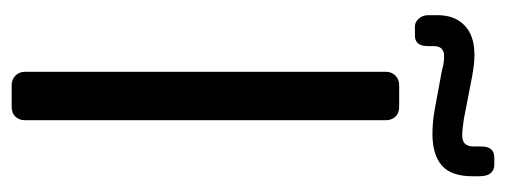

<svg xmlns="http://www.w3.org/2000/svg" viewBox="-289 -573 867 329"><g transform="rotate(90 144.5 -408.5)"><path d="M126 5Q116 5 109.5 -1.5Q103 -8 103 -18V-636Q103 -646 109.5 -652.5Q116 -659 126 -659H163Q174 -659 180 -652.5Q186 -646 186 -636V-18Q186 -8 180 -1.5Q174 5 163 5ZM25 -686Q18 -686 12 -692.5Q6 -699 6 -709V-725Q6 -754 23.5 -771Q41 -788 74 -788Q82 -788 91 -787Q100 -786 111 -784L183 -770Q191 -769 198 -768Q205 -767 212 -767Q222 -767 226.5 -772Q231 -777 231 -787V-800Q231 -822 250 -822H263Q271 -822 276.5 -816Q282 -810 282 -796V-784Q282 -748 263.5 -732Q245 -716 209 -716Q199 -716 188.5 -717Q178 -718 167 -720L102 -732Q95 -734 89 -735Q83 -736 76 -736Q59 -736 59 -718V-708Q59 -686 41 -686Z"/></g></svg>

Font: RubikRegular
Style: Regular
Weight: 400
Designer: Hubert and Fischer
Foundry: Hubert and Fischer
Version: Version 2.300;gftools[0.9.30]